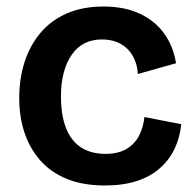

<svg xmlns="http://www.w3.org/2000/svg" viewBox="-20 -556 595 589"><path d="M302 13Q235 13 185.5 -7Q136 -27 103.5 -64Q71 -101 55 -149.5Q39 -198 39 -255Q39 -315 55.5 -366Q72 -417 104.5 -455.5Q137 -494 185.5 -515Q234 -536 297 -536Q363 -536 410 -513.5Q457 -491 484.5 -452Q512 -413 520 -362L403 -329Q401 -361 387 -385Q373 -409 349 -422Q325 -435 293 -435Q262 -435 239 -423Q216 -411 200 -388Q184 -365 175.5 -333Q167 -301 167 -260Q167 -204 182 -164.5Q197 -125 227.5 -104.5Q258 -84 304 -84Q344 -84 369.5 -100Q395 -116 407.5 -141.5Q420 -167 423 -197L536 -175Q532 -134 515.5 -99.5Q499 -65 470 -39.5Q441 -14 399 -0.5Q357 13 302 13Z"/></svg>

Font: Bricolage Grotesque 28pt SemiBold
Style: Regular
Weight: 600
Version: Version 1.001;gftools[0.9.33.dev8+g029e19f]